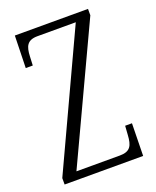

<svg xmlns="http://www.w3.org/2000/svg" viewBox="-134 -794 710 873"><g transform="rotate(-20 220.5 -357.0)"><path d="M26 0H406L409 -157H376L373 -113C370 -64 359 -38 307 -38H97L399 -683V-714H45L41 -558H75L77 -601C79 -649 90 -676 141 -676H326L26 -31Z"/></g></svg>

Font: Noto Serif Georgian ExtraCondensed Light
Style: Regular
Weight: 300
Width: 2
Designer: Monotype Design Team, Akaki Razmadze
Foundry: Google LLC
Version: Version 2.003